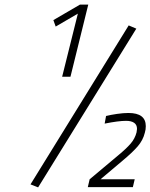

<svg xmlns="http://www.w3.org/2000/svg" viewBox="-20 -810 651 831"><path d="M317 -751 221 -695 211 -723 326 -790H362L285 -478H249ZM112 -12 537 -700 570 -686 145 1ZM368 -34 492 -138Q527 -167 545.5 -188.5Q564 -210 571 -237Q573 -249 573 -252Q573 -270 560.5 -278.5Q548 -287 526 -287Q493 -287 433 -275L439 -308Q459 -313 486.5 -317Q514 -321 536 -321Q611 -321 611 -264Q611 -249 607 -236Q599 -203 576 -176.5Q553 -150 511 -115L415 -34H563L555 0H360Z"/></svg>

Font: Cairo ExtraLight
Style: Italic
Weight: 275
Italic angle: -13°
Designer: Mohamed Gaber, Accademia di Belle Arti di Urbino and others
Foundry: Kief Type Foundry, Accademia di Belle Arti di Urbino and others
Version: Version 3.011